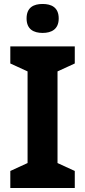

<svg xmlns="http://www.w3.org/2000/svg" viewBox="-20 -948 429 968"><path d="M195 -928C150 -928 114 -911 114 -855C114 -800 150 -782 195 -782C239 -782 276 -800 276 -855C276 -911 239 -928 195 -928ZM357 0V-86L270 -126V-588L357 -628V-714H32V-628L119 -588V-126L32 -86V0Z"/></svg>

Font: Noto Sans Javanese
Style: Bold
Weight: 700
Designer: Monotype Design Team
Foundry: Monotype Imaging Inc.
Version: Version 2.005